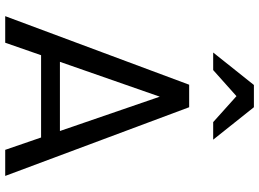

<svg xmlns="http://www.w3.org/2000/svg" viewBox="-149 -846 995 737"><g transform="rotate(90 348.5 -477.5)"><path d="M42 0 305.2 -706.1H391.6L655.3 0H555.2L507.8 -137.7H191.9L144 0ZM217.3 -210H482.9L351.1 -593.3ZM181.6 -798.3 306.2 -954.6H391.6L516.1 -798.3H448.7L349.1 -887.7L249 -798.3Z"/></g></svg>

Font: Monda
Style: Regular
Weight: 400
Designer: Vernon Adams
Foundry: Vernon Adams
Version: Version 2.100; ttfautohint (v1.8.3)